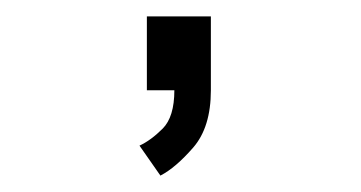

<svg xmlns="http://www.w3.org/2000/svg" viewBox="-20 -110 440 234"><path d="M159 0V-90H237V0Q237 45 215.5 69.8Q194 94.5 175.5 104L150 67.5Q164 61 178.2 46.8Q192.5 32.5 192.5 0Z"/></svg>

Font: Trispace SemiCondensed ExtraLight
Style: Regular
Weight: 200
Width: 4
Designer: Tyler Finck
Foundry: Etcetera Type Company
Version: Version 1.210; ttfautohint (v1.8.3)